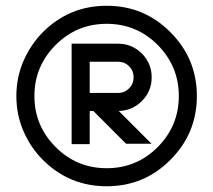

<svg xmlns="http://www.w3.org/2000/svg" viewBox="-20 -650 744 670"><path d="M394.5 -262.7 508.8 -148.4H419.9L305.7 -262.7H293V-147H230V-497.6H392.1Q439.9 -497.6 475.1 -463.4Q509.3 -428.2 509.3 -380.4Q509.3 -331.5 475.1 -297.4Q441.9 -264.2 394.5 -262.7ZM352.5 -629.9Q482.9 -629.9 574.7 -537.6Q667 -445.3 667 -314.9Q667 -184.6 574.7 -92.3Q482.9 0 352.5 0Q221.7 0 129.4 -92.3Q86.9 -134.8 62 -192.1Q37.1 -249.5 37.1 -314.9Q37.1 -379.9 62 -437.3Q86.9 -494.6 129.4 -537.6Q221.7 -629.9 352.5 -629.9ZM530.3 -493.2Q456.5 -566.9 352.5 -566.9Q248 -566.9 174.3 -493.2Q100.1 -418.9 100.1 -314.9Q100.1 -210.9 174.3 -136.7Q248 -63 352.5 -63Q456.5 -63 530.3 -136.7Q604 -210.9 604 -314.9Q604 -418.5 530.3 -493.2ZM293 -434.6V-325.7H392.1Q414.6 -325.7 430.7 -341.8Q446.3 -357.4 446.3 -380.4Q446.3 -402.8 430.7 -418.5Q415 -434.6 392.1 -434.6Z"/></svg>

Font: Fibel Vienna LRS
Style: Regular
Weight: 400
Designer: Peter Wiegel
Foundry: Peter Wioegel
Version: Version 000.000